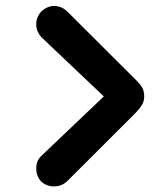

<svg xmlns="http://www.w3.org/2000/svg" viewBox="-20 -672 551 661"><path d="M441.8 -402.9 212.5 -631.6Q194.5 -649.6 170.4 -651.4Q146.2 -653.2 123.8 -634Q116.2 -627.4 109.8 -613.5Q103.4 -599.5 105 -581.3Q106.6 -563.1 121.6 -544.9L337.4 -340L122.6 -135.6Q104.2 -118.7 104.8 -91.2Q105.4 -63.6 122.6 -46.4Q141.8 -29.4 168.1 -30.3Q194.3 -31.2 212.5 -49.4L441.8 -278.3L445.8 -282.3Q460 -296.7 468.2 -309.8Q476.5 -322.8 476.5 -340Q476.5 -360.6 467.5 -373.8Q458.6 -386.9 441.8 -402.9Z"/></svg>

Font: SN Pro Thin
Style: Italic
Weight: 200
Italic angle: -9°
Designer: Tobias Whetton
Foundry: Supernotes
Version: Version 1.003;Glyphs 3.3 (3324)